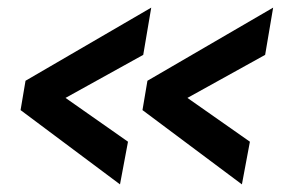

<svg xmlns="http://www.w3.org/2000/svg" viewBox="-20 -498 752 504"><path d="M316 -126 295 -14 34 -209 47 -286 377 -478 356 -354 152 -241ZM636 -126 615 -14 354 -209 367 -286 697 -478 676 -354 472 -241Z"/></svg>

Font: Inria Sans
Style: Bold Italic
Weight: 700
Italic angle: -10°
Designer: Black Foundry Team
Foundry: Black Foundry
Version: Version 1.2; ttfautohint (v1.8.3)